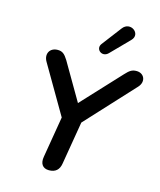

<svg xmlns="http://www.w3.org/2000/svg" viewBox="-133 -1009 924 1111"><g transform="rotate(15 329.5 -453.5)"><path d="M267 8C305 8 328 -11 334 -51L377 -307L642 -594C676 -632 655 -678 609 -678C582 -678 568 -668 543 -641L329 -411L199 -634C179 -666 165 -678 137 -678C89 -678 67 -636 92 -594L260 -306L219 -61C211 -18 229 8 267 8ZM427 -736 533 -844C579 -890 502 -948 461 -893L372 -776C346 -741 393 -702 427 -736Z"/></g></svg>

Font: SN Pro Semibold
Style: Italic
Weight: 600
Italic angle: -9°
Designer: Tobias Whetton
Foundry: Supernotes
Version: Version 1.001;Glyphs 3.2 (3249)